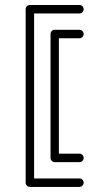

<svg xmlns="http://www.w3.org/2000/svg" viewBox="-20 -733 429 753"><path d="M291.5 0H97.2Q90.3 0 85.4 -4.9Q80.6 -9.8 80.6 -16.6V-696.8Q80.6 -703.6 85.4 -708.5Q90.3 -713.4 97.2 -713.4H291.5Q298.3 -713.4 303.2 -708.5Q308.1 -703.6 308.1 -696.8Q308.1 -690.4 303.2 -685.3Q298.3 -680.2 291.5 -680.2H113.8V-33.2H291.5Q298.3 -33.2 303.2 -28.3Q308.1 -23.4 308.1 -16.6Q308.1 -9.8 303.2 -4.9Q298.3 0 291.5 0ZM291.5 -97.2H194.3Q188 -97.2 183.1 -102.1Q178.2 -106.9 178.2 -113.8V-599.6Q178.2 -606.4 182.9 -611.3Q187.5 -616.2 194.3 -616.2H291.5Q298.3 -616.2 303.2 -611.3Q308.1 -606.4 308.1 -599.6Q308.1 -592.8 303.2 -587.9Q298.3 -583 291.5 -583H210.9V-130.4H291.5Q298.3 -130.4 303.2 -125.5Q308.1 -120.6 308.1 -113.8Q308.1 -106.9 303.5 -102.1Q298.8 -97.2 291.5 -97.2Z"/></svg>

Font: Neon Sans
Style: Regular
Weight: 400
Designer: GGBot
Version: 0.80